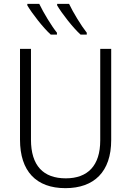

<svg xmlns="http://www.w3.org/2000/svg" viewBox="-20 -968 682 998"><path d="M339 -948H277V-940C301 -899 359 -824 399 -788H431V-798C403 -833 359 -905 339 -948ZM184 -948H122V-940C146 -899 204 -824 244 -788H276V-798C247 -834 206 -902 184 -948ZM558 -240V-714H501V-238C501 -107 436 -41 322 -41C205 -41 141 -107 141 -242V-714H84V-242C84 -78 168 10 320 10C469 10 558 -75 558 -240Z"/></svg>

Font: Noto Sans SemiCondensed Light
Style: Regular
Weight: 300
Width: 4
Designer: Monotype Design Team
Foundry: Monotype Imaging Inc.
Version: Version 2.013